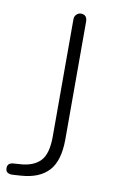

<svg xmlns="http://www.w3.org/2000/svg" viewBox="-92 -755 481 805"><g transform="rotate(10 148.5 -352.5)"><path d="M25 5Q-9 8 -9 -18Q-9 -41 18 -42L47 -44Q102 -48 130.5 -78Q159 -108 159 -182V-681Q159 -694 167.5 -702Q176 -710 186 -710Q200 -710 206.5 -702Q213 -694 213 -681V-180Q213 -88 173.5 -45Q134 -2 55 3Z"/></g></svg>

Font: Nunito VF Beta Light
Style: Regular
Weight: 300
Designer: Vernon Adams
Foundry: newtypography
Version: Version 3.001